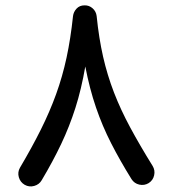

<svg xmlns="http://www.w3.org/2000/svg" viewBox="-20 -638 640 710"><path d="M529.8 39.1Q513.7 48.8 495.1 44.7Q476.6 40.5 466.3 24.4Q423.3 -44.9 390.9 -108.4Q358.4 -171.9 335 -240.5Q311.5 -309.1 295.4 -392.1Q280.8 -307.6 258.8 -238.8Q236.8 -169.9 206.3 -105.7Q175.8 -41.5 134.3 28.3Q125 44.4 106.4 49.6Q87.9 54.7 71.3 45.4Q54.7 35.6 49.6 17.3Q44.4 -1 53.7 -17.6Q98.1 -92.8 131.1 -158.9Q164.1 -225.1 187.5 -289.8Q210.9 -354.5 226.1 -424.8Q241.2 -495.1 250 -578.6Q252 -594.2 263.2 -606.2Q274.4 -618.2 292.5 -618.2Q309.6 -618.7 322.5 -607.2Q335.4 -595.7 337.4 -578.6Q345.7 -496.6 361.3 -428Q377 -359.4 401.6 -295.7Q426.3 -231.9 461.7 -166.3Q497.1 -100.6 544.4 -24.4Q554.2 -8.3 550 10.3Q545.9 28.8 529.8 39.1Z"/></svg>

Font: Mikhak-FD Medium
Style: Regular
Weight: 500
Designer: Amin Abedi
Version: Version 3.2